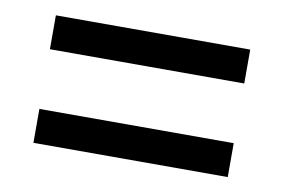

<svg xmlns="http://www.w3.org/2000/svg" viewBox="-43 -521 585 396"><g transform="rotate(10 250.0 -322.5)"><path d="M46 -456V-385H453V-456ZM46 -260V-189H453V-260Z"/></g></svg>

Font: Noto Sans Devanagari UI SemiCondensed
Style: Regular
Weight: 400
Width: 4
Designer: Jelle Bosma - Monotype Design Team
Foundry: Monotype Imaging Inc.
Version: Version 2.003